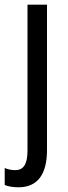

<svg xmlns="http://www.w3.org/2000/svg" viewBox="-46 -557 291 817"><path d="M32 240C114 240 154 185 154 81V-537H71V84C71 143 53 167 19 167C3 167 -11 164 -26 158V230C-13 236 9 240 32 240Z"/></svg>

Font: Noto Sans Georgian Condensed
Style: Regular
Weight: 400
Width: 3
Designer: Monotype Design Team, Akaki Razmadze
Foundry: Google LLC
Version: Version 2.005